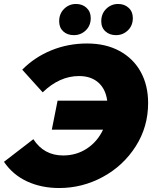

<svg xmlns="http://www.w3.org/2000/svg" viewBox="-36 -933 777 967"><path d="M710 -414Q710 -294 647.5 -196Q585 -98 482 -42Q379 14 262 14Q173 14 101 -19Q29 -52 -16 -118L132 -232Q185 -150 282 -150Q349 -150 402 -185Q455 -220 483 -280H225L254 -426H504Q496 -485 459 -517.5Q422 -550 362 -550Q264 -550 179 -468L76 -582Q138 -645 222.5 -679.5Q307 -714 402 -714Q497 -714 566.5 -676Q636 -638 673 -570.5Q710 -503 710 -414ZM262 -826Q262 -864 287 -888.5Q312 -913 347 -913Q379 -913 400 -893.5Q421 -874 421 -842Q421 -804 396 -780Q371 -756 336 -756Q303 -756 282.5 -775Q262 -794 262 -826ZM474 -826Q474 -864 499 -888.5Q524 -913 559 -913Q591 -913 612 -893.5Q633 -874 633 -842Q633 -804 608 -780Q583 -756 548 -756Q516 -756 495 -775Q474 -794 474 -826Z"/></svg>

Font: Montserrat Alternates ExtraBold
Style: Italic
Weight: 800
Italic angle: -11.3°
Designer: Julieta Ulanovsky
Foundry: Julieta Ulanovsky
Version: Version 7.200